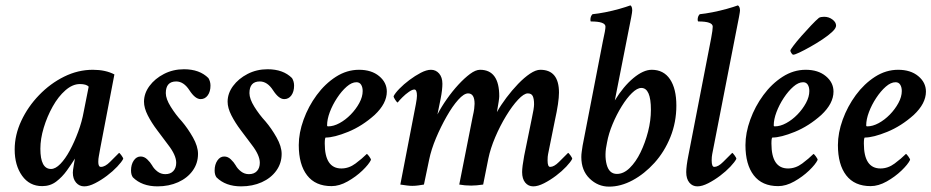

<svg xmlns="http://www.w3.org/2000/svg" viewBox="-20 -694 3502 722"><path d="M296.9 6.8Q278.3 6.8 266.1 -7.3Q253.9 -21.5 253.9 -44.9Q253.9 -52.7 257.3 -71.8Q260.7 -90.8 261.7 -97.7Q249 -77.1 231.4 -52.7Q213.9 -28.3 191.4 -11.2Q168.9 5.9 138.7 5.9Q90.8 5.9 63 -33.2Q35.2 -72.3 35.2 -131.8Q35.2 -186.5 60.1 -239.7Q85 -293 127 -336.4Q168.9 -379.9 221.2 -405.8Q273.4 -431.6 329.1 -431.6Q377 -431.6 410.2 -414.1L357.4 -138.7Q353.5 -116.2 351.6 -106.4Q349.6 -96.7 349.6 -85Q349.6 -66.4 359.4 -66.4Q375 -66.4 393.6 -85Q412.1 -103.5 427.7 -119.1Q429.7 -119.1 436.5 -109.9Q443.4 -100.6 443.4 -96.7Q437.5 -85 420.9 -67.4Q404.3 -49.8 382.3 -33.2Q360.4 -16.6 337.4 -4.9Q314.5 6.8 296.9 6.8ZM171.9 -58.6Q188.5 -58.6 207 -77.6Q225.6 -96.7 242.7 -128.4Q259.8 -160.2 273.9 -198.2Q288.1 -236.3 294.9 -274.4L313.5 -368.2Q304.7 -377.9 280.3 -377.9Q252.9 -377.9 226.1 -354.5Q199.2 -331.1 178.2 -293.5Q157.2 -255.9 144.5 -213.9Q131.8 -171.9 131.8 -134.8Q131.8 -58.6 171.9 -58.6Z M572.3 6.8Q513.7 6.8 479.5 -27.3Q472.7 -37.1 472.7 -52.7Q472.7 -75.2 482.9 -90.3Q493.2 -105.5 508.8 -105.5Q522.5 -105.5 533.7 -94.7Q544.9 -84 551.8 -72.3Q558.6 -59.6 571.8 -49.3Q585 -39.1 601.6 -39.1Q621.1 -39.1 631.8 -50.8Q642.6 -62.5 642.6 -82Q642.6 -110.4 612.3 -149.4Q592.8 -175.8 571.3 -204.1Q549.8 -232.4 535.6 -260.3Q521.5 -288.1 521.5 -311.5Q521.5 -342.8 542 -370.6Q562.5 -398.4 596.7 -416Q630.9 -433.6 671.9 -433.6Q730.5 -433.6 763.7 -400.4Q771.5 -387.7 771.5 -372.1Q771.5 -349.6 761.2 -335.4Q751 -321.3 734.4 -321.3Q713.9 -321.3 692.4 -354.5Q670.9 -387.7 642.6 -387.7Q603.5 -387.7 603.5 -343.8Q603.5 -322.3 622.1 -292.5Q640.6 -262.7 664.1 -237.3Q686.5 -210.9 705.6 -177.2Q724.6 -143.6 724.6 -115.2Q724.6 -80.1 704.6 -52.2Q684.6 -24.4 649.9 -8.8Q615.2 6.8 572.3 6.8Z M886.7 6.8Q828.1 6.8 793.9 -27.3Q787.1 -37.1 787.1 -52.7Q787.1 -75.2 797.4 -90.3Q807.6 -105.5 823.2 -105.5Q836.9 -105.5 848.1 -94.7Q859.4 -84 866.2 -72.3Q873 -59.6 886.2 -49.3Q899.4 -39.1 916 -39.1Q935.5 -39.1 946.3 -50.8Q957 -62.5 957 -82Q957 -110.4 926.8 -149.4Q907.2 -175.8 885.7 -204.1Q864.3 -232.4 850.1 -260.3Q835.9 -288.1 835.9 -311.5Q835.9 -342.8 856.4 -370.6Q877 -398.4 911.1 -416Q945.3 -433.6 986.3 -433.6Q1044.9 -433.6 1078.1 -400.4Q1085.9 -387.7 1085.9 -372.1Q1085.9 -349.6 1075.7 -335.4Q1065.4 -321.3 1048.8 -321.3Q1028.3 -321.3 1006.8 -354.5Q985.4 -387.7 957 -387.7Q918 -387.7 918 -343.8Q918 -322.3 936.5 -292.5Q955.1 -262.7 978.5 -237.3Q1001 -210.9 1020 -177.2Q1039.1 -143.6 1039.1 -115.2Q1039.1 -80.1 1019 -52.2Q999 -24.4 964.4 -8.8Q929.7 6.8 886.7 6.8Z M1226.6 5.9Q1166 5.9 1134.8 -34.7Q1103.5 -75.2 1103.5 -148.4Q1103.5 -194.3 1121.6 -244.1Q1139.6 -293.9 1170.9 -336.4Q1202.1 -378.9 1243.2 -405.3Q1284.2 -431.6 1330.1 -431.6Q1377 -431.6 1405.8 -407.7Q1434.6 -383.8 1434.6 -349.6Q1434.6 -304.7 1388.7 -261.7Q1341.8 -219.7 1289.1 -198.2Q1236.3 -176.8 1205.1 -176.8Q1201.2 -176.8 1201.2 -154.3Q1201.2 -60.5 1263.7 -60.5Q1292 -60.5 1316.9 -79.1Q1341.8 -97.7 1359.4 -115.2Q1361.3 -115.2 1368.2 -106Q1375 -96.7 1375 -92.8Q1367.2 -76.2 1342.8 -52.7Q1318.4 -29.3 1287.1 -11.7Q1255.9 5.9 1226.6 5.9ZM1213.9 -218.8Q1234.4 -218.8 1256.8 -231Q1279.3 -243.2 1298.8 -263.2Q1318.4 -283.2 1331.1 -306.6Q1343.8 -330.1 1343.8 -351.6Q1343.8 -366.2 1337.9 -375.5Q1332 -384.8 1320.3 -384.8Q1302.7 -384.8 1283.7 -368.2Q1264.6 -351.6 1247.6 -325.7Q1230.5 -299.8 1220.2 -272.5Q1210 -245.1 1210 -222.7Q1210 -218.8 1213.9 -218.8Z M1985.4 6.8Q1966.8 6.8 1955.1 -7.3Q1943.4 -21.5 1943.4 -46.9Q1943.4 -56.6 1945.3 -71.8Q1947.3 -86.9 1951.2 -108.4L1979.5 -247.1Q1988.3 -287.1 1988.3 -301.8Q1988.3 -322.3 1983.4 -332.5Q1978.5 -342.8 1964.8 -342.8Q1950.2 -342.8 1928.2 -319.3Q1906.2 -295.9 1883.3 -258.3Q1860.4 -220.7 1842.3 -178.2Q1824.2 -135.7 1816.4 -97.7L1796.9 0Q1784.2 2 1772.9 2.9Q1761.7 3.9 1752 3.9Q1739.3 3.9 1728.5 2.9Q1717.8 2 1707 0L1757.8 -256.8Q1761.7 -273.4 1763.2 -285.2Q1764.6 -296.9 1764.6 -303.7Q1764.6 -342.8 1740.2 -342.8Q1724.6 -342.8 1703.1 -318.8Q1681.6 -294.9 1659.7 -256.3Q1637.7 -217.8 1619.6 -174.8Q1601.6 -131.8 1593.8 -93.8L1574.2 0Q1563.5 2 1552.2 3.4Q1541 4.9 1530.3 4.9Q1520.5 4.9 1509.3 3.4Q1498 2 1485.4 0L1543.9 -302.7Q1545.9 -313.5 1546.9 -321.3Q1547.9 -329.1 1547.9 -334Q1547.9 -357.4 1538.1 -357.4Q1530.3 -357.4 1517.6 -348.6Q1504.9 -339.8 1493.2 -328.1Q1481.4 -316.4 1475.6 -308.6Q1472.7 -308.6 1466.3 -318.4Q1460 -328.1 1460 -332Q1465.8 -343.8 1481.9 -360.4Q1498 -377 1519.5 -393.1Q1541 -409.2 1562.5 -420.4Q1584 -431.6 1600.6 -431.6Q1619.1 -431.6 1631.3 -417.5Q1643.6 -403.3 1643.6 -378.9Q1643.6 -369.1 1642.1 -355Q1640.6 -340.8 1636.7 -321.3L1625 -263.7Q1639.6 -292 1660.2 -321.3Q1680.7 -350.6 1703.6 -375.5Q1726.6 -400.4 1747.6 -416Q1768.6 -431.6 1785.2 -431.6Q1857.4 -431.6 1857.4 -332Q1857.4 -321.3 1848.6 -272.5Q1863.3 -298.8 1884.3 -326.7Q1905.3 -354.5 1928.2 -378.4Q1951.2 -402.3 1973.1 -417Q1995.1 -431.6 2011.7 -431.6Q2082 -431.6 2082 -345.7Q2082 -328.1 2078.1 -301.8Q2074.2 -275.4 2066.4 -240.2L2041 -114.3Q2040 -110.4 2039.6 -104.5Q2039.1 -98.6 2039.1 -90.8Q2039.1 -66.4 2048.8 -66.4Q2063.5 -66.4 2082 -85Q2100.6 -103.5 2116.2 -119.1Q2118.2 -119.1 2125 -109.9Q2131.8 -100.6 2131.8 -96.7Q2126 -85 2109.4 -67.4Q2092.8 -49.8 2070.8 -33.2Q2048.8 -16.6 2025.9 -4.9Q2002.9 6.8 1985.4 6.8Z M2270.5 7.8Q2228.5 7.8 2197.3 -22.5Q2166 -52.7 2166 -103.5Q2166 -113.3 2167.5 -123.5Q2168.9 -133.8 2170.9 -146.5L2247.1 -539.1Q2252 -560.5 2254.4 -574.2Q2256.8 -587.9 2256.8 -593.8Q2256.8 -613.3 2202.1 -613.3Q2200.2 -613.3 2200.2 -620.1Q2200.2 -632.8 2208 -640.6Q2228.5 -642.6 2255.9 -647.9Q2283.2 -653.3 2309.1 -660.6Q2335 -668 2350.6 -673.8Q2357.4 -669.9 2357.4 -654.3Q2357.4 -648.4 2353.5 -628.4Q2349.6 -608.4 2342.8 -574.2L2292 -316.4Q2324.2 -369.1 2361.8 -400.4Q2399.4 -431.6 2430.7 -431.6Q2475.6 -431.6 2499.5 -396Q2523.4 -360.4 2523.4 -296.9Q2523.4 -234.4 2501 -178.7Q2478.5 -123 2440.9 -81.5Q2403.3 -40 2358.9 -16.1Q2314.5 7.8 2270.5 7.8ZM2299.8 -40Q2325.2 -40 2348.1 -62.5Q2371.1 -85 2388.7 -121.1Q2406.2 -157.2 2417 -199.2Q2427.7 -241.2 2427.7 -281.2Q2427.7 -363.3 2391.6 -363.3Q2376 -363.3 2356.4 -344.2Q2336.9 -325.2 2317.9 -294.4Q2298.8 -263.7 2283.7 -227.5Q2268.6 -191.4 2262.7 -158.2Q2252 -111.3 2261.2 -75.7Q2270.5 -40 2299.8 -40Z M2602.5 6.8Q2584 6.8 2572.3 -7.3Q2560.5 -21.5 2560.5 -46.9Q2560.5 -57.6 2562.5 -73.2Q2564.5 -88.9 2568.4 -108.4L2654.3 -550.8Q2660.2 -582 2660.2 -593.8Q2660.2 -613.3 2606.4 -613.3Q2603.5 -613.3 2603.5 -620.1Q2603.5 -632.8 2611.3 -640.6Q2631.8 -642.6 2659.2 -647.9Q2686.5 -653.3 2712.9 -660.6Q2739.3 -668 2754.9 -673.8Q2762.7 -668.9 2762.7 -654.3Q2762.7 -646.5 2748 -574.2L2658.2 -114.3Q2657.2 -109.4 2656.7 -103.5Q2656.2 -97.7 2656.2 -90.8Q2656.2 -66.4 2666 -66.4Q2680.7 -66.4 2699.2 -85Q2717.8 -103.5 2733.4 -119.1Q2735.4 -119.1 2742.2 -109.9Q2749 -100.6 2749 -96.7Q2743.2 -85 2726.6 -67.4Q2710 -49.8 2688 -33.2Q2666 -16.6 2643.1 -4.9Q2620.1 6.8 2602.5 6.8Z M2906.2 5.9Q2845.7 5.9 2814.5 -34.7Q2783.2 -75.2 2783.2 -148.4Q2783.2 -194.3 2801.3 -244.1Q2819.3 -293.9 2850.6 -336.4Q2881.8 -378.9 2922.9 -405.3Q2963.9 -431.6 3009.8 -431.6Q3056.6 -431.6 3085.4 -407.7Q3114.3 -383.8 3114.3 -349.6Q3114.3 -304.7 3068.4 -261.7Q3021.5 -219.7 2968.8 -198.2Q2916 -176.8 2884.8 -176.8Q2880.9 -176.8 2880.9 -154.3Q2880.9 -60.5 2943.4 -60.5Q2971.7 -60.5 2996.6 -79.1Q3021.5 -97.7 3039.1 -115.2Q3041 -115.2 3047.9 -106Q3054.7 -96.7 3054.7 -92.8Q3046.9 -76.2 3022.5 -52.7Q2998 -29.3 2966.8 -11.7Q2935.5 5.9 2906.2 5.9ZM2893.6 -218.8Q2914.1 -218.8 2936.5 -231Q2959 -243.2 2978.5 -263.2Q2998 -283.2 3010.7 -306.6Q3023.4 -330.1 3023.4 -351.6Q3023.4 -366.2 3017.6 -375.5Q3011.7 -384.8 3000 -384.8Q2982.4 -384.8 2963.4 -368.2Q2944.3 -351.6 2927.2 -325.7Q2910.2 -299.8 2899.9 -272.5Q2889.6 -245.1 2889.6 -222.7Q2889.6 -218.8 2893.6 -218.8ZM2962.9 -488.3Q2960 -488.3 2956.1 -494.1Q2952.1 -500 2952.1 -503.9Q2952.1 -506.8 2963.9 -522.5Q2975.6 -538.1 2993.7 -558.6Q3011.7 -579.1 3029.8 -598.1Q3047.9 -617.2 3059.6 -627Q3066.4 -630.9 3079.1 -630.9Q3096.7 -630.9 3110.4 -620.6Q3124 -610.4 3124 -597.7Q3124 -587.9 3109.4 -574.2Q3094.7 -560.5 3072.8 -545.9Q3050.8 -531.2 3027.3 -518.1Q3003.9 -504.9 2986.3 -496.6Q2968.8 -488.3 2962.9 -488.3Z M3253.9 5.9Q3193.4 5.9 3162.1 -34.7Q3130.9 -75.2 3130.9 -148.4Q3130.9 -194.3 3148.9 -244.1Q3167 -293.9 3198.2 -336.4Q3229.5 -378.9 3270.5 -405.3Q3311.5 -431.6 3357.4 -431.6Q3404.3 -431.6 3433.1 -407.7Q3461.9 -383.8 3461.9 -349.6Q3461.9 -304.7 3416 -261.7Q3369.1 -219.7 3316.4 -198.2Q3263.7 -176.8 3232.4 -176.8Q3228.5 -176.8 3228.5 -154.3Q3228.5 -60.5 3291 -60.5Q3319.3 -60.5 3344.2 -79.1Q3369.1 -97.7 3386.7 -115.2Q3388.7 -115.2 3395.5 -106Q3402.3 -96.7 3402.3 -92.8Q3394.5 -76.2 3370.1 -52.7Q3345.7 -29.3 3314.5 -11.7Q3283.2 5.9 3253.9 5.9ZM3241.2 -218.8Q3261.7 -218.8 3284.2 -231Q3306.6 -243.2 3326.2 -263.2Q3345.7 -283.2 3358.4 -306.6Q3371.1 -330.1 3371.1 -351.6Q3371.1 -366.2 3365.2 -375.5Q3359.4 -384.8 3347.7 -384.8Q3330.1 -384.8 3311 -368.2Q3292 -351.6 3274.9 -325.7Q3257.8 -299.8 3247.6 -272.5Q3237.3 -245.1 3237.3 -222.7Q3237.3 -218.8 3241.2 -218.8Z"/></svg>

Font: Crimson Text SemiBold
Style: Italic
Weight: 600
Italic angle: -11°
Designer: Sebastian Kosch
Foundry: Sebastian Kosch
Version: Version 1.100; ttfautohint (v1.8.4)